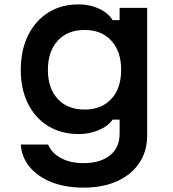

<svg xmlns="http://www.w3.org/2000/svg" viewBox="-20 -641 790 878"><path d="M653 -22Q653 50 617.5 103.5Q582 157 517 187Q452 217 361 217Q280 217 217 192.5Q154 168 116.5 123.5Q79 79 75 20H200Q217 60 260 82.5Q303 105 361 105Q439 105 483 69.5Q527 34 527 -30V-94H495Q474 -64 431.5 -46Q389 -28 340 -28Q260 -28 200.5 -64.5Q141 -101 108 -167Q75 -233 75 -321Q75 -411 108 -478.5Q141 -546 200.5 -583.5Q260 -621 340 -621Q390 -621 432.5 -601.5Q475 -582 495 -549H527V-605H653ZM199 -322Q199 -237 244 -188.5Q289 -140 367 -140Q444 -140 489 -188.5Q534 -237 534 -322Q534 -406 489 -455Q444 -504 367 -504Q289 -504 244 -455Q199 -406 199 -322Z"/></svg>

Font: Martian Mono SemiExpanded Medium
Style: Regular
Weight: 500
Width: 6
Designer: Roman Shamin
Foundry: Evil Martians
Version: Version 1.000